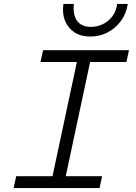

<svg xmlns="http://www.w3.org/2000/svg" viewBox="-20 -952 690 972"><path d="M233 0 382 -698H449L300 0ZM198 -698H633L620 -638H185ZM62 -60H497L484 0H49ZM437 -767Q389 -767 356.5 -788.5Q324 -810 309 -847.5Q294 -885 301 -932H354Q348 -878 370 -847Q392 -816 440 -816Q490 -816 528 -847.5Q566 -879 573 -932H627Q619 -882 591.5 -845Q564 -808 524 -787.5Q484 -767 437 -767Z"/></svg>

Font: Azeret Mono ExtraLight
Style: Italic
Weight: 250
Italic angle: -12°
Designer: Martin Vácha
Foundry: Displaay
Version: Version 1.002